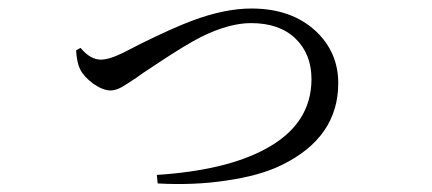

<svg xmlns="http://www.w3.org/2000/svg" viewBox="-20 -457 1040 462"><path d="M359.4 -15.6 357.4 -36.1Q522.5 -46.9 617.2 -97.7Q729.5 -157.2 729.5 -266.6Q729.5 -327.1 690.9 -364.3Q652.3 -401.4 584 -401.4Q531.2 -401.4 463.9 -368.2Q425.8 -348.6 362.3 -306.6Q345.7 -295.9 338.9 -291Q326.2 -283.2 307.6 -269.5Q281.2 -252 272.5 -247.1Q257.8 -239.3 246.1 -239.3Q227.5 -239.3 204.1 -255.9Q182.6 -271.5 172.9 -290Q165 -305.7 163.1 -335.9L173.8 -341.8Q197.3 -313.5 222.7 -313.5Q244.1 -313.5 282.2 -333Q293.9 -338.9 318.4 -351.6Q397.5 -390.6 442.4 -407.2Q520.5 -436.5 585 -436.5Q681.6 -436.5 740.2 -381.8Q793.9 -331.1 793.9 -256.8Q793.9 -126 657.2 -59.6Q605.5 -34.2 524.4 -22.5Q446.3 -10.7 359.4 -15.6Z"/></svg>

Font: Bpmf Zihi Only R
Style: R
Weight: 400
Foundry: But Ko
Version: Version 1.320